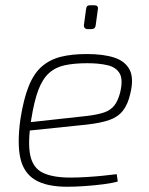

<svg xmlns="http://www.w3.org/2000/svg" viewBox="-20 -700 569 732"><path d="M311 -494Q374 -494 415.5 -480.5Q457 -467 474 -434.5Q491 -402 477 -344Q468 -303 449 -278.5Q430 -254 397 -242.5Q364 -231 311 -225L70 -200L75 -232L312 -258Q353 -263 377.5 -271.5Q402 -280 416 -298Q430 -316 438 -347Q450 -397 436 -420.5Q422 -444 389.5 -451.5Q357 -459 313 -459Q264 -459 228 -451.5Q192 -444 167 -421.5Q142 -399 126 -356.5Q110 -314 99 -244Q85 -155 95.5 -107Q106 -59 144 -41Q182 -23 248 -23Q277 -23 309.5 -25Q342 -27 372 -30Q402 -33 425 -36L429 -8Q409 -2 374 2.5Q339 7 302 9.5Q265 12 237 12Q157 12 113.5 -14.5Q70 -41 57.5 -97.5Q45 -154 58 -247Q70 -323 89.5 -371.5Q109 -420 139.5 -446.5Q170 -473 212 -483.5Q254 -494 311 -494ZM340 -680Q347 -680 351 -676Q355 -672 353 -664L345 -605Q344 -589 328 -589H314Q307 -589 303 -593.5Q299 -598 300 -605L308 -664Q309 -673 312.5 -676.5Q316 -680 324 -680Z"/></svg>

Font: Exo 2 ExtraLight
Style: Italic
Weight: 250
Italic angle: -8°
Designer: Natanael Gama
Foundry: Natanael Gama
Version: Version 2.010